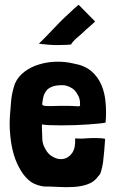

<svg xmlns="http://www.w3.org/2000/svg" viewBox="-20 -774 484 807"><path d="M271.5 -718.8Q249 -699.2 226.6 -675.8Q204.1 -652.3 181.6 -628.9Q161.1 -607.4 143.6 -590.8Q151.4 -588.9 166 -587.9Q181.6 -585.9 201.2 -585Q220.7 -584 241.2 -585Q261.7 -585 278.3 -586.9Q282.2 -594.7 295.9 -608.4Q309.6 -621.1 326.2 -634.8Q341.8 -650.4 357.4 -663.1Q372.1 -675.8 378.9 -682.6Q378.9 -683.6 379.9 -683.6Q362.3 -701.2 310.5 -753.9Q293 -740.2 271.5 -718.8ZM188.5 -248Q210 -247.1 237.3 -247.1Q264.6 -247.1 294.9 -248Q325.2 -249 351.6 -251Q377.9 -252.9 397.5 -254.9Q417 -256.8 423.8 -258.8Q425.8 -280.3 425.8 -300.8Q425.8 -321.3 423.8 -341.8Q420.9 -382.8 406.2 -417Q391.6 -451.2 364.3 -474.6Q335.9 -499 290 -506.8Q253.9 -515.6 215.8 -514.6Q177.7 -513.7 143.6 -502.9Q110.4 -493.2 83 -472.7Q55.7 -452.1 43 -422.9Q31.2 -389.6 27.3 -355.5Q24.4 -321.3 21.5 -284.2Q20.5 -270.5 20.5 -256.8Q20.5 -229.5 23.4 -202.1Q27.3 -161.1 38.1 -124Q48.8 -87.9 67.4 -57.6Q85 -27.3 112.3 -7.8Q135.7 5.9 164.1 9.8Q192.4 9.8 225.6 11.7Q242.2 12.7 258.8 12.7Q275.4 12.7 291 11.7Q323.2 9.8 349.6 0Q377 -9.8 393.6 -34.2Q401.4 -40 405.3 -55.7Q410.2 -71.3 413.1 -91.8Q416 -114.3 418 -138.7Q419.9 -164.1 421.9 -190.4Q411.1 -193.4 393.6 -193.4Q377 -194.3 358.4 -193.4Q339.8 -192.4 323.2 -191.4Q305.7 -191.4 295.9 -192.4Q297.9 -151.4 283.2 -130.9Q268.6 -110.4 248 -106.4Q226.6 -101.6 205.1 -113.3Q182.6 -124 170.9 -147.5Q160.2 -165 158.2 -183.6Q157.2 -203.1 156.2 -233.4Q156.2 -239.3 156.2 -251Q167 -249 188.5 -248ZM304.7 -378.9Q316.4 -361.3 316.4 -340.8Q316.4 -333 316.4 -330.1Q316.4 -328.1 309.6 -327.1Q304.7 -327.1 292 -328.1Q279.3 -329.1 252.9 -329.1Q214.8 -329.1 195.3 -328.1Q175.8 -328.1 167 -329.1Q158.2 -331.1 157.2 -335.9Q157.2 -339.8 159.2 -350.6Q161.1 -364.3 165 -376Q169.9 -387.7 178.7 -397.5Q188.5 -406.2 203.1 -411.1Q217.8 -416 242.2 -416Q252.9 -416 260.7 -413.1Q268.6 -411.1 277.3 -406.2Q294.9 -397.5 304.7 -378.9Z"/></svg>

Font: Londrina Solid
Style: NNS
Weight: 400
Designer: Marcelo Magalhaes
Version: Version 1.002